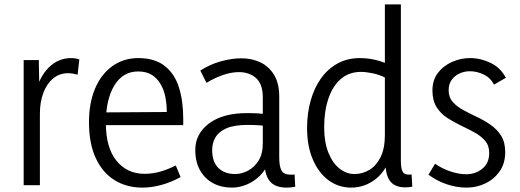

<svg xmlns="http://www.w3.org/2000/svg" viewBox="-20 -845 2373 876"><path d="M88 0V-571H157L160 -416H141Q158 -492 201.5 -536Q245 -580 305 -580Q315 -580 324 -578.5Q333 -577 342 -574L334 -504Q311 -511 290 -511Q252 -511 223 -487.5Q194 -464 178 -422Q162 -380 162 -326V0Z M630 11Q557 11 502 -23.5Q447 -58 416.5 -124.5Q386 -191 386 -287Q386 -376 414 -441.5Q442 -507 493 -543.5Q544 -580 611 -580Q685 -580 730.5 -545Q776 -510 796 -447.5Q816 -385 816 -302V-274H427L428 -332L741 -334Q741 -369 734.5 -402Q728 -435 712.5 -461.5Q697 -488 672.5 -503.5Q648 -519 610 -519Q541 -519 502 -455.5Q463 -392 463 -284Q463 -171 511.5 -111.5Q560 -52 639 -52Q675 -52 709.5 -61.5Q744 -71 782 -90L804 -37Q760 -13 715.5 -1Q671 11 630 11Z M1186 -115 1208 -110Q1193 -70 1165.5 -43Q1138 -16 1104.5 -2.5Q1071 11 1038 11Q990 11 952.5 -9Q915 -29 893 -67.5Q871 -106 871 -161Q871 -235 934 -282Q997 -329 1108 -329Q1135 -329 1160 -327.5Q1185 -326 1208 -321V-268Q1183 -272 1160.5 -273.5Q1138 -275 1109 -275Q1049 -275 1014 -260Q979 -245 963.5 -219Q948 -193 948 -161Q948 -107 976 -79Q1004 -51 1054 -51Q1081 -51 1110 -65.5Q1139 -80 1159 -111Q1179 -142 1179 -191V-401Q1179 -461 1148.5 -488.5Q1118 -516 1070 -516Q1036 -516 998 -503Q960 -490 922 -467L894 -523Q937 -551 987 -565Q1037 -579 1081 -579Q1130 -579 1169 -560Q1208 -541 1231 -502.5Q1254 -464 1254 -405V-127Q1254 -86 1264.5 -67Q1275 -48 1307 -48Q1311 -48 1315 -48Q1319 -48 1324 -49L1327 7Q1317 9 1307 10Q1297 11 1288 11Q1234 11 1210 -19.5Q1186 -50 1186 -115Z M1809 -825V-109Q1809 -73 1819 -59Q1829 -45 1858 -49L1861 7Q1820 14 1792.5 4.5Q1765 -5 1752 -31Q1739 -57 1739 -102V-147H1768Q1744 -67 1694 -28Q1644 11 1582 11Q1524 11 1478.5 -23Q1433 -57 1407 -118Q1381 -179 1381 -261Q1381 -328 1397.5 -386.5Q1414 -445 1445 -488Q1476 -531 1520.5 -555.5Q1565 -580 1622 -580Q1668 -580 1710.5 -567Q1753 -554 1789 -533L1739 -490Q1712 -504 1681 -510.5Q1650 -517 1627 -517Q1573 -517 1535.5 -485Q1498 -453 1478.5 -395.5Q1459 -338 1459 -265Q1459 -196 1478.5 -148Q1498 -100 1529.5 -75.5Q1561 -51 1597 -51Q1634 -51 1665.5 -70Q1697 -89 1716.5 -128.5Q1736 -168 1736 -229V-825Z M2108 11Q2064 11 2019 -4Q1974 -19 1935 -48L1965 -98Q1998 -75 2036 -62.5Q2074 -50 2107 -50Q2150 -50 2181 -75.5Q2212 -101 2212 -147Q2212 -181 2193 -203Q2174 -225 2144.5 -241Q2115 -257 2082.5 -272.5Q2050 -288 2020 -307.5Q1990 -327 1971.5 -357Q1953 -387 1953 -432Q1953 -480 1978 -512.5Q2003 -545 2042.5 -562.5Q2082 -580 2125 -580Q2173 -580 2218.5 -558Q2264 -536 2288 -490L2234 -459Q2217 -491 2186 -505.5Q2155 -520 2124 -520Q2099 -520 2077 -510Q2055 -500 2041 -481Q2027 -462 2027 -433Q2027 -401 2045.5 -380Q2064 -359 2093.5 -343Q2123 -327 2156 -311.5Q2189 -296 2218.5 -275.5Q2248 -255 2266.5 -225.5Q2285 -196 2285 -151Q2285 -99 2259.5 -63Q2234 -27 2194 -8Q2154 11 2108 11Z"/></svg>

Font: Yaldevi
Style: Regular
Weight: 400
Designer: Sol Matas, Rajitha Manaperi, Kosala Senevirathne
Foundry: Mooniak
Version: Version 1.100